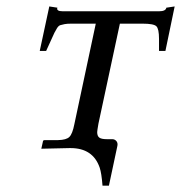

<svg xmlns="http://www.w3.org/2000/svg" viewBox="-20 -462 565 599"><path d="M287.1 -76.2Q283.2 -53.7 283.2 -49.8Q283.2 -37.6 289.8 -32.7Q296.4 -27.8 313 -27.8H330.1Q337.9 -27.8 343 -22Q348.1 -16.1 346.2 -6.8L319.8 117.2H299.8Q296.9 78.6 291 61Q270 0 200.2 0H196.8L108.9 2L113.8 -20Q113.8 -24.9 120.1 -24.9H161.1Q187 -25.4 196.5 -34.9Q206.1 -44.4 211.9 -74.2L278.8 -388.2H202.1Q189 -388.2 181.4 -386.7Q173.8 -385.3 168.2 -383.5Q162.6 -381.8 157.7 -373.8Q152.8 -365.7 149.7 -359.6Q146.5 -353.5 138.7 -335.4Q130.9 -317.4 124 -303.2H104L133.8 -441.9L159.2 -438Q156.7 -433.1 160.9 -429.9Q165 -426.8 175.8 -426.8H476.1Q497.1 -426.8 499 -438L524.9 -441.9L496.1 -303.2H476.1V-340.8Q476.1 -372.1 467.8 -380.1Q459.5 -388.2 424.8 -388.2H354Z"/></svg>

Font: Common Serif SemiBold
Style: Italic
Weight: 600
Italic angle: -12°
Designer: Philipp H. Poll, Khaled Hosny
Foundry: Stefan Peev, Context Ltd.
Version: Version 1.026